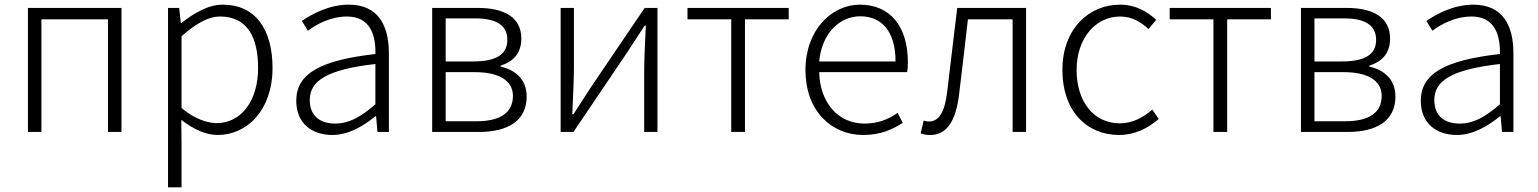

<svg xmlns="http://www.w3.org/2000/svg" viewBox="-20 -567 6609 825"><path d="M100 0H158V-484H444V0H502V-533H100Z M702 238H760V46L759 -52C813 -10 866 13 916 13C1041 13 1151 -93 1151 -275C1151 -439 1079 -547 937 -547C872 -547 811 -508 759 -468H757L750 -533H702ZM911 -38C872 -38 817 -55 760 -103V-411C822 -466 875 -496 926 -496C1045 -496 1089 -403 1089 -275C1089 -132 1015 -38 911 -38Z M1408 13C1476 13 1540 -24 1594 -68H1596L1602 0H1651V-338C1651 -456 1606 -547 1479 -547C1392 -547 1318 -505 1277 -477L1303 -435C1340 -463 1401 -496 1471 -496C1572 -496 1595 -414 1593 -335C1358 -308 1253 -252 1253 -134C1253 -35 1322 13 1408 13ZM1420 -36C1361 -36 1311 -64 1311 -137C1311 -219 1383 -268 1593 -292V-119C1530 -64 1479 -36 1420 -36Z M1837 0H2038C2162 0 2243 -48 2243 -152C2243 -231 2188 -268 2131 -281V-285C2182 -301 2220 -335 2220 -401C2220 -493 2147 -533 2032 -533H1837ZM1895 -303V-488H2022C2119 -488 2160 -454 2160 -396C2160 -338 2120 -303 2013 -303ZM1895 -46V-257H2020C2127 -257 2184 -219 2184 -155C2184 -84 2131 -46 2028 -46Z M2389 0H2444L2675 -342C2696 -374 2729 -424 2750 -457H2755C2752 -386 2748 -315 2748 -256V0H2805V-533H2750L2519 -192C2498 -159 2465 -109 2444 -76H2439C2442 -147 2446 -219 2446 -276V-533H2389Z M3122 0H3181V-484H3369V-533H2934V-484H3122Z M3689 13C3766 13 3816 -12 3859 -39L3837 -82C3797 -54 3752 -36 3695 -36C3580 -36 3503 -127 3500 -257H3878C3880 -270 3881 -284 3881 -299C3881 -455 3804 -547 3675 -547C3554 -547 3441 -439 3441 -266C3441 -91 3552 13 3689 13ZM3500 -303C3511 -425 3589 -497 3676 -497C3769 -497 3828 -432 3828 -303Z M3978 13C4045 13 4087 -43 4101 -161C4114 -269 4127 -376 4139 -484H4331V0H4389V-533H4093C4079 -413 4064 -294 4050 -174C4040 -85 4014 -45 3972 -45C3963 -45 3956 -47 3949 -49L3936 6C3949 11 3960 13 3978 13Z M4789 13C4856 13 4913 -16 4959 -56L4931 -96C4895 -64 4847 -37 4792 -37C4680 -37 4606 -130 4606 -266C4606 -402 4687 -496 4793 -496C4843 -496 4882 -473 4915 -442L4948 -482C4911 -515 4863 -547 4792 -547C4660 -547 4545 -444 4545 -266C4545 -89 4650 13 4789 13Z M5194 0H5253V-484H5441V-533H5006V-484H5194Z M5570 0H5771C5895 0 5976 -48 5976 -152C5976 -231 5921 -268 5864 -281V-285C5915 -301 5953 -335 5953 -401C5953 -493 5880 -533 5765 -533H5570ZM5628 -303V-488H5755C5852 -488 5893 -454 5893 -396C5893 -338 5853 -303 5746 -303ZM5628 -46V-257H5753C5860 -257 5917 -219 5917 -155C5917 -84 5864 -46 5761 -46Z M6240 13C6308 13 6372 -24 6426 -68H6428L6434 0H6483V-338C6483 -456 6438 -547 6311 -547C6224 -547 6150 -505 6109 -477L6135 -435C6172 -463 6233 -496 6303 -496C6404 -496 6427 -414 6425 -335C6190 -308 6085 -252 6085 -134C6085 -35 6154 13 6240 13ZM6252 -36C6193 -36 6143 -64 6143 -137C6143 -219 6215 -268 6425 -292V-119C6362 -64 6311 -36 6252 -36Z"/></svg>

Font: Noto Sans CJK KR Light
Style: Regular
Weight: 300
Designer: Ryoko NISHIZUKA (kana & ideographs); Paul D. Hunt (Latin, Greek & Cyrillic); Wenlong ZHANG (bopomofo); Sandoll Communica
Foundry: Adobe Systems Incorporated
Version: Version 1.004;PS 1.004;hotconv 1.0.82;makeotf.lib2.5.63406